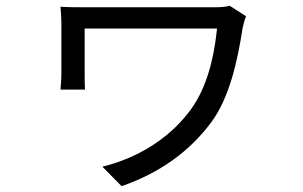

<svg xmlns="http://www.w3.org/2000/svg" viewBox="-20 -560 1040 660"><path d="M826 -504 770 -540C754 -536 735 -535 718 -535C673 -535 304 -535 278 -535C243 -535 210 -535 188 -537C189 -520 191 -499 191 -480C191 -447 191 -334 191 -308C191 -293 190 -272 188 -252H272C271 -272 271 -297 271 -308C271 -334 271 -438 271 -462C328 -462 681 -462 726 -462C713 -336 682 -242 628 -173C556 -80 450 -16 332 13L398 80C533 33 632 -41 705 -138C769 -223 797 -353 814 -464C816 -473 822 -497 826 -504Z"/></svg>

Font: Source Han Sans JP
Style: Regular
Weight: 400
Designer: Ryoko NISHIZUKA 西塚涼子 (kana, bopomofo & ideographs); Paul D. Hunt (Latin, Greek & Cyrillic); Sandoll Communications 산돌커뮤니
Foundry: Adobe
Version: Version 2.004;hotconv 1.0.118;makeotfexe 2.5.65603